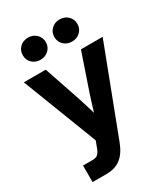

<svg xmlns="http://www.w3.org/2000/svg" viewBox="-225 -837 1003 1144"><g transform="rotate(-30 277.0 -265.0)"><path d="M63.5 204.1V90.3H128.9Q154.8 90.3 167.2 77.9Q179.7 65.4 189.9 35.6L204.1 -2L5.9 -515.6H156.7L243.2 -260.7Q252 -232.9 260.5 -205.1Q269 -177.2 277.3 -149.4Q285.6 -177.2 294.4 -205.3Q303.2 -233.4 312 -260.7L398.9 -515.6H548.3L321.3 79.6Q296.9 144 257.8 174.1Q218.8 204.1 158.7 204.1ZM159.7 -582Q126 -582 103.5 -603.5Q81.1 -625 81.1 -657.7Q81.1 -690.4 103.5 -712.2Q126 -733.9 159.7 -733.9Q193.8 -733.9 216.6 -712.2Q239.3 -690.4 239.3 -657.7Q239.3 -625 216.6 -603.5Q193.8 -582 159.7 -582ZM377.4 -582Q343.3 -582 320.8 -603.5Q298.3 -625 298.3 -657.7Q298.3 -690.4 320.8 -712.2Q343.3 -733.9 377.4 -733.9Q411.1 -733.9 433.8 -712.2Q456.5 -690.4 456.5 -657.7Q456.5 -625 433.8 -603.5Q411.1 -582 377.4 -582Z"/></g></svg>

Font: Inter Display
Style: Bold
Weight: 700
Designer: Rasmus Andersson
Foundry: rsms
Version: Version 4.001;git-9221beed3